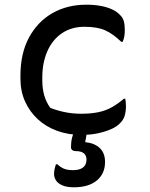

<svg xmlns="http://www.w3.org/2000/svg" viewBox="-20 -563 640 817"><path d="M347 -543Q381 -543 408 -538Q435 -533 456 -523.5Q477 -514 490 -500Q502 -489 506.5 -474Q511 -459 511 -436Q511 -420 509 -408.5Q507 -397 502 -385H496Q461 -419 427.5 -434Q394 -449 339 -449Q284 -449 243.5 -421.5Q203 -394 181.5 -345Q160 -296 160 -233V-220Q160 -187 168 -158Q176 -129 194 -104Q225 -92 257.5 -85.5Q290 -79 326 -79Q366 -79 398 -85.5Q430 -92 456.5 -107Q483 -122 507 -143H513Q514 -137 515 -129.5Q516 -122 516 -111Q516 -89 510.5 -70.5Q505 -52 490 -38Q477 -24 453 -13.5Q429 -3 397.5 4Q366 11 326 11Q270 11 222.5 -6.5Q175 -24 140.5 -56Q106 -88 86.5 -131.5Q67 -175 67 -228V-241Q67 -336 103.5 -403.5Q140 -471 203 -507Q266 -543 347 -543ZM355 -26Q353 -20 351.5 -11Q350 -2 348.5 7Q347 16 346 23.5Q345 31 343 37V42Q383 46 405 67.5Q427 89 427 126Q427 176 392 205Q357 234 294 234Q265 234 246 226Q227 218 218.5 205Q210 192 210 177Q210 170 211 163Q212 156 214 149.5Q216 143 218 136H224Q238 149 252.5 155Q267 161 291 161Q319 161 333.5 149.5Q348 138 348 116Q348 99 337 89.5Q326 80 302 80Q293 80 287.5 75.5Q282 71 282 64Q282 55 283 44.5Q284 34 286.5 23.5Q289 13 292.5 3.5Q296 -6 300 -13Q302 -18 308 -21Q314 -24 325.5 -25.5Q337 -27 355 -26Z"/></svg>

Font: Recursive Monospace Casual
Style: Regular
Weight: 400
Version: Version 1.047